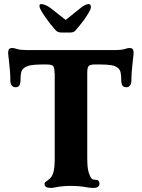

<svg xmlns="http://www.w3.org/2000/svg" viewBox="-20 -914 697 944"><path d="M199 -10Q199 -15 202.5 -18.5Q206 -22 214.5 -27.5Q223 -33 229 -40Q240 -53 244.5 -75Q249 -97 249 -130V-553Q248 -554 248 -557Q248 -582 241 -589.5Q234 -597 209 -597H187Q152 -597 130.5 -593Q109 -589 96 -578Q87 -570 84 -557Q81 -544 81 -525Q81 -504 75.5 -494.5Q70 -485 56 -485Q45 -485 38 -493.5Q31 -502 31 -518Q31 -558 23 -625Q20 -646 20 -656Q20 -660 22 -668Q25 -678 41 -678Q48 -678 64 -673Q80 -668 105 -668H552Q577 -668 593 -673Q609 -678 616 -678Q632 -678 635 -668Q637 -660 637 -656Q637 -646 634 -625Q626 -558 626 -518Q626 -502 619 -493.5Q612 -485 601 -485Q587 -485 581.5 -494.5Q576 -504 576 -525Q576 -544 573 -557.5Q570 -571 561 -579Q548 -590 527.5 -593.5Q507 -597 470 -597H448Q423 -597 416 -589.5Q409 -582 409 -557V-140Q409 -115 410.5 -96.5Q412 -78 418 -60Q424 -43 430 -36.5Q436 -30 449 -30H451Q460 -30 464.5 -24.5Q469 -19 469 -10Q469 -1 461.5 4.5Q454 10 439 10Q431 10 422 9Q413 8 407 7Q370 0 328 0Q288 0 253 7Q240 10 229 10Q199 10 199 -10ZM229 -874 303 -816 374 -873Q400 -894 416 -894Q421 -894 424 -890Q427 -886 427 -879Q427 -877 425 -869Q421 -858 403 -830.5Q385 -803 351 -764Q343 -754 323 -754H283Q263 -754 253 -766Q223 -800 203.5 -828.5Q184 -857 178 -870Q174 -878 174 -885Q174 -894 183 -894Q191 -894 203.5 -889Q216 -884 229 -874Z"/></svg>

Font: Raigarh
Style: Bold
Weight: 700
Designer: jaikishan Patel
Foundry: MagicType
Version: Version 1.000